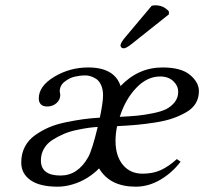

<svg xmlns="http://www.w3.org/2000/svg" viewBox="-20 -693 769 723"><path d="M431 -253Q471 -255 497 -257.5Q523 -260 555.5 -266.5Q588 -273 606.5 -282.5Q625 -292 638 -308.5Q651 -325 651 -347Q651 -370 632.5 -387.5Q614 -405 583 -405Q534 -405 493 -362Q452 -319 431 -253ZM348 -215Q330 -214 312.5 -211.5Q295 -209 268.5 -203.5Q242 -198 220 -188.5Q198 -179 177.5 -166Q157 -153 145.5 -133Q134 -113 134 -89Q134 -32 208 -32Q273 -32 312 -101Q327 -128 348 -215ZM368 -334Q368 -357 360.5 -373Q353 -389 342 -396Q331 -403 321 -406Q311 -409 302 -409Q282 -409 262 -404.5Q242 -400 223.5 -385.5Q205 -371 205 -349Q205 -346 206 -342Q207 -338 207 -336Q207 -317 192.5 -304.5Q178 -292 158 -292Q141 -292 133.5 -300.5Q126 -309 126 -322Q126 -369 184.5 -404Q243 -439 312 -439Q411 -439 434 -369Q501 -439 592 -439Q662 -439 695.5 -411Q729 -383 729 -350Q729 -324 717 -304Q705 -284 681.5 -270.5Q658 -257 631 -247.5Q604 -238 566 -232Q528 -226 495.5 -223Q463 -220 421 -218Q415 -190 415 -163Q415 -106 442.5 -72.5Q470 -39 517 -39Q556 -39 585.5 -52.5Q615 -66 646 -94L660 -84Q628 -42 583.5 -16Q539 10 491 10Q394 10 353 -59Q334 -39 308 -23Q282 -7 253 1.5Q224 10 197 10Q130 10 95 -14.5Q60 -39 60 -81Q60 -114 73.5 -140Q87 -166 111.5 -183.5Q136 -201 163.5 -213Q191 -225 227.5 -232.5Q264 -240 293 -244Q322 -248 356 -250Q368 -307 368 -334ZM551 -671Q557 -673 565 -673Q596 -673 616 -650V-639L479 -530Q456 -511 446 -511Q440 -511 436.5 -515Q433 -519 434 -524Q436 -534 451 -552Z"/></svg>

Font: Linux Libertine O
Style: Italic
Weight: 400
Italic angle: -12°
Designer: Philipp H. Poll
Foundry: Philipp H. Poll
Version: Version 5.1.6